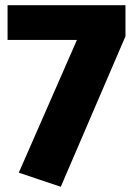

<svg xmlns="http://www.w3.org/2000/svg" viewBox="-20 -698 515 736"><path d="M213 18 52 -36 275 -545H9V-678H461V-559Z"/></svg>

Font: Trujillo ExtraBold
Style: Regular
Weight: 800
Designer: Fira Sans original fonts by bBox Type GmbH, Carrois Corporate GbR, & Edenspiekermann AG / Changes by Cristiano Sobral
Foundry: Fira Sans original fonts by bBox Type GmbH, Carrois Corporate GbR, & Edenspiekermann AG / Changes by Cristiano Sobral
Version: Version 4.301;July 28, 2020;FontCreator 13.0.0.2655 64-bit